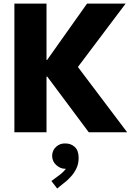

<svg xmlns="http://www.w3.org/2000/svg" viewBox="-20 -740 731 1074"><path d="M60.5 0V-719.7H240.2V-404.3H283.2L224.6 -377.9L466.8 -719.7H682.6L378.9 -316.4V-414.1L691.4 0H476.6L224.6 -337.9L283.2 -311.5H240.2V0ZM299.8 314.5 267.6 272.5 316.4 236.3Q323.2 231.4 334.7 220Q346.2 208.5 355.2 194.8Q364.3 181.2 364.3 169.9H383.8Q383.8 183.1 374.5 193.6Q365.2 204.1 343.8 204.1Q318.8 204.1 295.7 184.3Q272.5 164.6 271.5 131.8Q272.5 100.1 294.2 80.8Q315.9 61.5 343.8 62.5Q375.5 61.5 397.7 81.5Q419.9 101.6 419.9 142.6Q419.9 175.3 408 200.7Q396 226.1 379.9 244.1Q363.8 262.2 351.6 272.5Z"/></svg>

Font: Reddit Sans Black
Style: Regular
Weight: 900
Version: Version 1.014